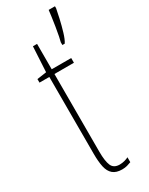

<svg xmlns="http://www.w3.org/2000/svg" viewBox="-203 -798 654 845"><g transform="rotate(-30 124.0 -375.0)"><path d="M147 -14Q160 -14 172.5 -17.5Q185 -21 192 -25V0Q182 4 171 7Q160 10 146 10Q116 10 99.5 -4Q83 -18 77 -45Q71 -72 71 -112V-503H21V-521L69 -528L76 -656H97V-527H196V-503H97V-108Q97 -60 107 -37Q117 -14 147 -14ZM248 -750Q245 -733 238 -702Q231 -671 222 -641Q213 -611 203 -596H191V-610Q193 -616 197 -636Q201 -656 205 -681Q209 -706 212 -728Q215 -750 216 -760H248Z"/></g></svg>

Font: Noto Sans Khmer ExtraCondensed Thin
Style: Regular
Weight: 250
Width: 2
Designer: Danh Hong and the Monotype Design Team
Foundry: Monotype Imaging Inc.
Version: Version 2.004